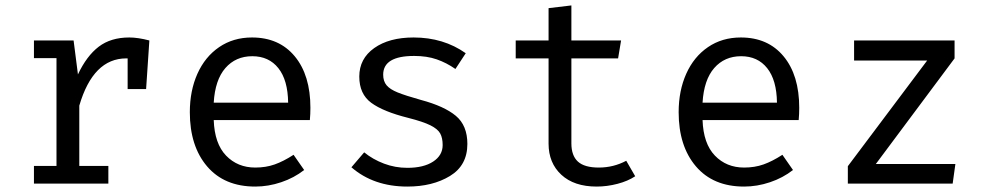

<svg xmlns="http://www.w3.org/2000/svg" viewBox="-20 -676 3640 707"><path d="M530 -527 518 -348H450V-461H445Q323 -461 272 -287V-65H379V0H105V-65H188V-462H105V-527H251L267 -402Q299 -470 343.5 -504Q388 -538 456 -538Q488 -538 530 -527Z M920 -59Q959 -59 991.5 -70.5Q1024 -82 1061 -106L1100 -50Q1063 -21 1015.5 -5Q968 11 920 11Q806 11 742.5 -63.5Q679 -138 679 -263Q679 -342 707 -404.5Q735 -467 787 -502.5Q839 -538 908 -538Q1008 -538 1065.5 -468.5Q1123 -399 1123 -279Q1123 -256 1121 -234H767Q770 -147 812.5 -103Q855 -59 920 -59ZM767 -298H1041Q1040 -381 1005 -425Q970 -469 909 -469Q848 -469 810 -425.5Q772 -382 767 -298Z M1610 -142Q1610 -168 1601 -184.5Q1592 -201 1565 -214.5Q1538 -228 1483 -242Q1391 -265 1347 -297.5Q1303 -330 1303 -394Q1303 -460 1358 -499Q1413 -538 1503 -538Q1613 -538 1695 -480L1657 -422Q1624 -445 1588 -457.5Q1552 -470 1505 -470Q1391 -470 1391 -401Q1391 -377 1403.5 -362Q1416 -347 1444.5 -335.5Q1473 -324 1530 -308Q1616 -285 1658.5 -249.5Q1701 -214 1701 -146Q1701 -67 1637 -28Q1573 11 1480 11Q1356 11 1274 -60L1321 -115Q1353 -89 1394 -73.5Q1435 -58 1480 -58Q1540 -58 1575 -81Q1610 -104 1610 -142Z M2177 11Q2094 11 2047 -32.5Q2000 -76 2000 -147V-461H1879V-527H2000V-646L2084 -656V-527H2267L2256 -461H2084V-148Q2084 -103 2108 -81Q2132 -59 2185 -59Q2239 -59 2286 -84L2319 -27Q2292 -9 2253.5 1Q2215 11 2177 11Z M2720 -59Q2759 -59 2791.5 -70.5Q2824 -82 2861 -106L2900 -50Q2863 -21 2815.5 -5Q2768 11 2720 11Q2606 11 2542.5 -63.5Q2479 -138 2479 -263Q2479 -342 2507 -404.5Q2535 -467 2587 -502.5Q2639 -538 2708 -538Q2808 -538 2865.5 -468.5Q2923 -399 2923 -279Q2923 -256 2921 -234H2567Q2570 -147 2612.5 -103Q2655 -59 2720 -59ZM2567 -298H2841Q2840 -381 2805 -425Q2770 -469 2709 -469Q2648 -469 2610 -425.5Q2572 -382 2567 -298Z M3498 -72 3488 0H3102V-64L3394 -453H3125V-527H3495V-461L3205 -72Z"/></svg>

Font: Fira Mono
Style: Regular
Weight: 400
Designer: Carrois Corporate & Edenspiekermann AG
Foundry: Carrois Corporate GbR & Edenspiekermann AG
Version: Version 3.206